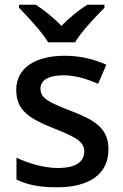

<svg xmlns="http://www.w3.org/2000/svg" viewBox="-20 -852 524 816"><path d="M185 -672H299C325 -717 387 -782 424 -819V-832H351C316 -810 276 -778 241 -742C207 -778 167 -809 132 -832H61V-819C97 -781 158 -717 185 -672ZM441 -218C441 -307 382 -342 283 -380C182 -419 152 -436 152 -475C152 -511 186 -532 250 -532C301 -532 350 -516 397 -496L432 -577C377 -601 321 -615 255 -615C131 -615 49 -564 49 -470C49 -381 107 -347 210 -306C316 -265 338 -244 338 -208C338 -166 305 -138 225 -138C165 -138 97 -159 50 -182V-89C95 -67 146 -56 222 -56C360 -56 441 -112 441 -218Z"/></svg>

Font: Noto Sans Malayalam UI Medium
Style: Regular
Weight: 500
Designer: Jelle Bosma - Monotype Design Team
Foundry: Monotype Imaging Inc.
Version: Version 2.104